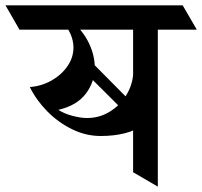

<svg xmlns="http://www.w3.org/2000/svg" viewBox="-74 -677 747 709"><path d="M226.1 -486.3 422.4 -288.1V-228.5L226.1 -423.8ZM153.8 -598.6H191.4Q233.4 -562 254.6 -517.1Q275.9 -472.2 275.9 -428.7Q275.9 -374.5 242.7 -330.8Q209.5 -287.1 141.6 -271.5Q161.6 -257.8 192.6 -249.5Q223.6 -241.2 247.6 -241.2Q292.5 -241.2 330.1 -263.9Q367.7 -286.6 391.4 -324.2Q415 -361.8 418 -405.3L443.8 -385.3V-212.4Q427.7 -195.3 387.5 -185.1Q347.2 -174.8 297.9 -174.8Q242.7 -174.8 191.7 -200Q140.6 -225.1 100.3 -266.1Q60.1 -307.1 36.1 -355.5Q79.6 -358.9 116.2 -379.6Q152.8 -400.4 175 -432.4Q197.3 -464.4 197.3 -502Q197.3 -525.4 187 -550Q176.8 -574.7 153.8 -598.6ZM367.2 -657.2 419.4 -567.4H-2L-53.7 -657.2ZM600.6 -657.2 652.8 -567.4H222.7L170.4 -657.2ZM417.5 -41V-657.2H508.8V12.2Z"/></svg>

Font: Annapurna SIL
Style: Bold
Weight: 700
Designer: Peter Martin, Annie Olsen
Foundry: SIL International
Version: Version 2.000